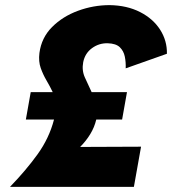

<svg xmlns="http://www.w3.org/2000/svg" viewBox="-20 -730 672 750"><path d="M100 -370H186Q175 -393 161.5 -416Q148 -439 139 -464.5Q130 -490 134 -523Q142 -583 183.5 -624.5Q225 -666 285 -688Q345 -710 408 -710Q476 -709 527 -683Q578 -657 605.5 -614Q633 -571 632 -520L471 -463Q472 -487 467.5 -509Q463 -531 448 -545.5Q433 -560 401 -561Q367 -562 339.5 -542Q312 -522 305 -487Q299 -455 311.5 -427.5Q324 -400 338 -370H476L457 -263H356Q349 -233 332.5 -206Q316 -179 293 -156L531 -157L503 0H19Q81 -64 126.5 -127Q172 -190 191 -263H81Z"/></svg>

Font: Jost* Heavy
Style: Italic
Weight: 800
Italic angle: -10°
Version: Version 3.7